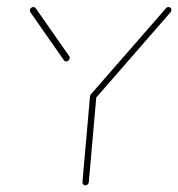

<svg xmlns="http://www.w3.org/2000/svg" viewBox="-20 -539 518 558"><path d="M251.5 -267.4Q255.2 -267.4 257.8 -264.6Q260.4 -261.9 260 -258.1L238.1 -9.6Q237.8 -5.9 235 -3.1Q232.2 -0.4 228.1 -0.4Q224.4 -0.4 221.9 -3Q219.3 -5.6 219.6 -9.6L241.5 -258.1Q241.9 -261.9 244.8 -264.6Q247.8 -267.4 251.5 -267.4ZM182.6 -370.7Q182.6 -366.7 179.6 -363.5Q176.7 -360.4 172.6 -360.4Q168.1 -360.4 165.6 -364.1L68.1 -503.7Q66.7 -505.6 66.7 -509.3Q67.4 -513.3 70.2 -515.9Q73 -518.5 76.7 -518.5Q81.5 -518.5 83.7 -515.2L181.5 -375.2Q182.6 -373.7 182.6 -370.7ZM469.6 -518.5Q473.3 -518.5 475.7 -516.3Q478.1 -514.1 478.1 -510.4Q478.1 -506.7 475.9 -503.7L257.8 -253.3Q254.1 -249.6 250 -249.6Q246.3 -249.6 243.9 -252Q241.5 -254.4 241.5 -258.1Q241.5 -261.5 243.7 -264.4L462.6 -515.2Q464.8 -518.5 469.6 -518.5Z"/></svg>

Font: 26F Galaxy Sans Hairline
Style: Italic
Weight: 50
Italic angle: -5°
Designer: C₂₉H₂₅N₃O₅
Version: Version 1.200